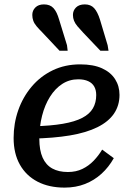

<svg xmlns="http://www.w3.org/2000/svg" viewBox="-20 -841 595 874"><path d="M274 13Q203 13 151 -14Q99 -41 70.5 -91.5Q42 -142 42 -213Q42 -279 63 -339Q84 -399 124 -446.5Q164 -494 220 -521Q276 -548 345 -548Q405 -548 444.5 -530Q484 -512 504 -480.5Q524 -449 524 -409Q524 -361 499 -324Q474 -287 423.5 -262Q373 -237 298.5 -224.5Q224 -212 125 -210L131 -266Q211 -268 266 -277.5Q321 -287 354.5 -304.5Q388 -322 403 -348Q418 -374 418 -408Q418 -431 409 -447Q400 -463 381.5 -471.5Q363 -480 336 -480Q296 -480 263.5 -459Q231 -438 207.5 -400.5Q184 -363 171.5 -314Q159 -265 159 -209Q159 -157 174 -123.5Q189 -90 218 -74Q247 -58 289 -58Q326 -58 355 -72Q384 -86 406.5 -109.5Q429 -133 445 -160L498 -121Q475 -80 442 -50Q409 -20 367 -3.5Q325 13 274 13ZM435 -752 470 -635 474 -610H437L359 -692Q343 -709 332.5 -721.5Q322 -734 317 -746.5Q312 -759 312 -773Q312 -793 326 -807Q340 -821 366 -821Q393 -821 408.5 -804Q424 -787 435 -752ZM249 -752 285 -635 288 -610H251L174 -692Q157 -709 146.5 -721.5Q136 -734 131.5 -746.5Q127 -759 127 -773Q127 -793 141 -807Q155 -821 180 -821Q208 -821 223.5 -804Q239 -787 249 -752Z"/></svg>

Font: Roboto Serif Medium
Style: Italic
Weight: 500
Italic angle: -10°
Designer: Greg Gazdowicz
Foundry: Commercial Type
Version: Version 1.008